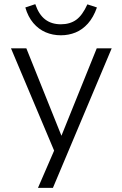

<svg xmlns="http://www.w3.org/2000/svg" viewBox="-20 -725 590 925"><path d="M163 180 251 -23V25L33 -492H107L278 -66H274L446 -492H518L235 180ZM273 -555Q234 -555 200 -569.5Q166 -584 140.5 -614Q115 -644 102 -689L150 -705Q167 -655 197.5 -631.5Q228 -608 273 -608Q317 -608 347 -629.5Q377 -651 401 -704L447 -689Q430 -641 403.5 -611.5Q377 -582 344 -568.5Q311 -555 273 -555Z"/></svg>

Font: Nunito Sans 8pt Light
Style: Regular
Weight: 300
Version: Version 3.101;gftools[0.9.27]